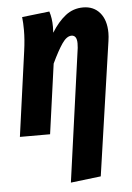

<svg xmlns="http://www.w3.org/2000/svg" viewBox="-54 -587 582 849"><g transform="rotate(-5 237.0 -162.5)"><path d="M308 -370Q309 -377 309 -390Q309 -426 285 -426Q264 -426 243.5 -396.5Q223 -367 196 -310L153 0H19L71 -377Q78 -427 78 -469Q78 -502 75 -527L197 -541Q207 -511 207 -472Q207 -456 206 -446Q235 -493 269 -519.5Q303 -546 347 -546Q394 -546 421.5 -513.5Q449 -481 449 -424Q449 -408 446 -388L360 205L226 221Z"/></g></svg>

Font: Fira Sans Compressed SemiBold
Style: Italic
Weight: 600
Width: 1
Italic angle: -8°
Designer: bBox Type GmbH & Carrois Corporate GbR & Edenspiekermann AG
Foundry: bBox Type GmbH & Carrois Corporate GbR & Edenspiekermann AG
Version: Version 4.301